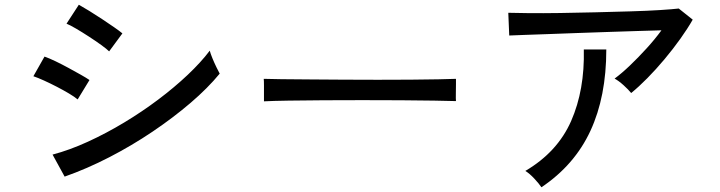

<svg xmlns="http://www.w3.org/2000/svg" viewBox="-20 -758 3040 811"><path d="M253 -12 202 -105Q274 -124 351.5 -159.5Q429 -195 504.5 -240.5Q580 -286 648.5 -337.5Q717 -389 773 -442Q829 -495 866 -544Q869 -532 877 -512.5Q885 -493 894 -474.5Q903 -456 908 -447Q858 -386 785 -323.5Q712 -261 624.5 -202Q537 -143 442 -94Q347 -45 253 -12ZM441 -541Q431 -551 407.5 -568Q384 -585 355.5 -603.5Q327 -622 301.5 -637Q276 -652 261 -658L313 -738Q331 -728 357 -712Q383 -696 411 -677.5Q439 -659 462 -643Q485 -627 497 -617ZM308 -338Q295 -349 271.5 -363Q248 -377 220 -391.5Q192 -406 165.5 -418Q139 -430 121 -436L168 -519Q188 -512 215 -499Q242 -486 269.5 -471Q297 -456 321 -442.5Q345 -429 358 -420Z M1095 -330Q1095 -339 1095 -358.5Q1095 -378 1095 -397Q1095 -416 1094 -425Q1119 -424 1169 -423.5Q1219 -423 1285.5 -422.5Q1352 -422 1426.5 -421.5Q1501 -421 1575.5 -421Q1650 -421 1716 -421.5Q1782 -422 1832 -423Q1882 -424 1906 -425Q1906 -422 1906 -416Q1906 -410 1906 -403Q1906 -385 1905.5 -362.5Q1905 -340 1906 -331Q1875 -332 1814 -333Q1753 -334 1674.5 -334.5Q1596 -335 1511 -335Q1426 -335 1345 -334.5Q1264 -334 1198.5 -333Q1133 -332 1095 -330Z M2646 -365Q2635 -379 2614 -398Q2593 -417 2576 -426Q2606 -448 2641.5 -482Q2677 -516 2712 -554.5Q2747 -593 2774 -630Q2731 -629 2672.5 -627Q2614 -625 2548.5 -623Q2483 -621 2418 -618.5Q2353 -616 2295.5 -614Q2238 -612 2195 -610.5Q2152 -609 2131 -608L2127 -704Q2157 -703 2214.5 -702.5Q2272 -702 2344.5 -703Q2417 -704 2494 -706Q2571 -708 2642 -710Q2713 -712 2767.5 -715.5Q2822 -719 2847 -722L2906 -675Q2885 -638 2854 -594.5Q2823 -551 2787 -508Q2751 -465 2714.5 -428Q2678 -391 2646 -365ZM2267 33Q2257 18 2237 -3.5Q2217 -25 2199 -36Q2335 -116 2392.5 -247Q2450 -378 2446 -549H2541Q2541 -350 2474 -205.5Q2407 -61 2267 33Z"/></svg>

Font: Zen Kaku Gothic New Medium
Style: Regular
Weight: 500
Designer: Yoshimichi Ohira
Foundry: Positype
Version: Version 1.002